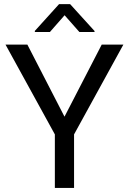

<svg xmlns="http://www.w3.org/2000/svg" viewBox="-20 -932 641 952"><path d="M299.8 -353.5 484.4 -710.9H591.8L347.2 -265.6V0H252V-265.6L7.3 -710.9H115.7ZM448.7 -778.3V-773.4H373.5L300.3 -856.4L227.5 -773.4H152.8V-778.8L272.9 -911.6H327.6Z"/></svg>

Font: Heebo
Style: Regular
Weight: 400
Designer: Oded Ezer
Foundry: Ezer Type House
Version: Version 3.100